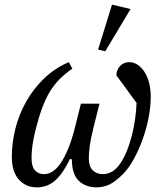

<svg xmlns="http://www.w3.org/2000/svg" viewBox="-20 -796 708 828"><path d="M409 -349 382 -241Q371 -196 367 -166.5Q363 -137 363 -113Q363 -78 380 -61.5Q397 -45 424 -45Q467 -45 498 -90Q529 -135 549 -213Q566 -281 569 -352L482 -471Q482 -494 497.5 -511Q513 -528 537 -528Q556 -528 573 -517Q590 -506 603 -486Q616 -466 623 -438.5Q630 -411 630 -379Q630 -335 620.5 -287Q611 -239 594.5 -193.5Q578 -148 556.5 -109Q535 -70 510 -45Q476 -11 450 0.5Q424 12 397 12Q349 12 319.5 -16.5Q290 -45 290 -108L282 -111Q265 -76 248 -52Q231 -28 213.5 -14Q196 0 177.5 6Q159 12 139 12Q91 12 61 -22Q31 -56 31 -120Q31 -180 46.5 -241.5Q62 -303 93 -358Q124 -413 170 -457.5Q216 -502 277 -528L292 -500Q259 -477 235.5 -453Q212 -429 194 -399Q176 -369 161.5 -329.5Q147 -290 133 -235Q116 -167 116 -116Q116 -78 130.5 -61.5Q145 -45 171 -45Q188 -45 206 -56Q224 -67 241 -91.5Q258 -116 274.5 -156Q291 -196 305 -253L329 -349ZM463 -776 543 -757 434 -575 403 -582Z"/></svg>

Font: IBM Plex Serif
Style: Italic
Weight: 400
Italic angle: -14°
Designer: Mike Abbink, Paul van der Laan, Pieter van Rosmalen
Foundry: Bold Monday
Version: Version 3.001